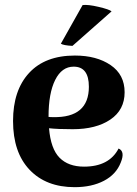

<svg xmlns="http://www.w3.org/2000/svg" viewBox="-20 -761 567 795"><path d="M442 -714 280 -571Q243 -573 232 -580L322 -740Q344 -743 388.5 -732.5Q433 -722 442 -714ZM471 -146Q499 -134 480 -88Q461 -39 410.5 -12.5Q360 14 289 14Q171 14 102.5 -58Q34 -130 34 -260Q34 -387 100.5 -459Q167 -531 290 -531Q380 -531 438 -491.5Q496 -452 496 -379Q496 -306 437 -266Q378 -226 281 -226Q218 -226 183 -230Q190 -145 226.5 -108Q263 -71 328 -71Q432 -71 471 -146ZM285 -485Q236 -485 208.5 -430Q181 -375 181 -278V-277Q187 -276 200 -276Q348 -273 348 -402Q348 -485 285 -485Z"/></svg>

Font: Arima Koshi Bold
Style: Regular
Weight: 700
Designer: Joana Correia and Natanael Gama
Foundry: NDISCOVER
Version: Version 1.019;PS 001.019;hotconv 1.0.88;makeotf.lib2.5.64775